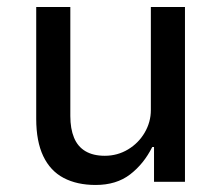

<svg xmlns="http://www.w3.org/2000/svg" viewBox="-20 -517 631 546"><path d="M252 9Q199 9 161 -11Q123 -31 103 -73Q83 -115 83 -179V-497H180V-187Q180 -151 190.5 -125.5Q201 -100 223 -87Q245 -74 278 -74Q314 -74 344 -92Q374 -110 391.5 -140Q409 -170 409 -204V-497H506V0H418V-99H413Q389 -51 350 -21Q311 9 252 9Z"/></svg>

Font: Nunito Sans 7pt SemiCondensed Medium
Style: Regular
Weight: 500
Width: 4
Designer: Vernon Adams
Foundry: Vernon Adams
Version: Version 3.101;gftools[0.9.27]